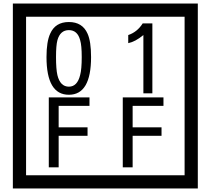

<svg xmlns="http://www.w3.org/2000/svg" viewBox="-20 -980 1195 1090"><path d="M1103 90H53V-960H1103ZM1028 15V-885H128V15ZM497 -656Q497 -442 371 -442Q244 -442 244 -656Q244 -744 265 -789Q294 -855 371 -855Q448 -855 477 -789Q497 -745 497 -656ZM444 -656Q444 -723 435 -752Q420 -809 371 -809Q322 -809 306 -752Q298 -723 298 -656Q298 -587 306 -553Q322 -488 371 -488Q419 -488 435 -554Q444 -587 444 -656ZM845 -450H794V-781Q748 -743 708 -735V-781Q759 -798 790 -847H845ZM488 -379H313V-257H477V-209H313V-30H257V-427H488ZM908 -379H733V-257H897V-209H733V-30H677V-427H908Z"/></svg>

Font: Unicode BMP Fallback SIL
Style: Regular
Weight: 400
Foundry: NRSI, SIL International
Version: Version 5.1 Based on Unicode 5.1